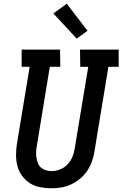

<svg xmlns="http://www.w3.org/2000/svg" viewBox="-20 -1001 656 1029"><path d="M255 8Q224 8 194 2Q164 -4 140 -19.5Q116 -35 98.5 -58.5Q81 -82 73.5 -110.5Q66 -139 66 -170Q66 -201 71 -232L139 -643H96V-735H302L303 -643H247L177 -217Q174 -201 173.5 -185.5Q173 -170 175.5 -155Q178 -140 183.5 -126Q189 -112 200 -102.5Q211 -93 226 -88.5Q241 -84 257 -84Q279 -84 302 -93Q325 -102 341.5 -119.5Q358 -137 367.5 -159Q377 -181 380 -203L453 -643H410L409 -735H616V-643H561L486 -188Q482 -162 472.5 -135.5Q463 -109 447.5 -85.5Q432 -62 409.5 -43.5Q387 -25 361.5 -13Q336 -1 309 3.5Q282 8 255 8ZM391 -794 266 -929 338 -981 449 -836Z"/></svg>

Font: Iosevka Etoile Semibold
Style: Italic
Weight: 600
Italic angle: -9°
Designer: Belleve Invis
Foundry: Belleve Invis
Version: Version 22.1.2; ttfautohint (v1.8.4)